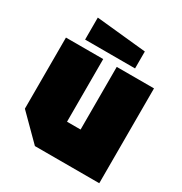

<svg xmlns="http://www.w3.org/2000/svg" viewBox="-170 -856 931 982"><g transform="rotate(30 295.0 -365.0)"><path d="M555 -560V0H175L35 -140V-560H255V-190H335V-560ZM420 -600H125V-730L420 -700Z"/></g></svg>

Font: Tektur SemiCondensed Black
Style: Regular
Weight: 900
Width: 4
Designer: Adam Jagosz
Foundry: Adam Jagosz
Version: Version 1.005;gftools[0.9.30]